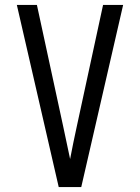

<svg xmlns="http://www.w3.org/2000/svg" viewBox="-20 -755 565 775"><path d="M217 0 48 -735H129L235 -245Q242 -212 249 -179Q256 -146 263 -113Q269 -146 276 -179Q283 -212 290 -245L396 -735H477L308 0Z"/></svg>

Font: Iosevka Pride
Style: Regular
Weight: 400
Monospace: yes
Designer: Belleve Invis
Foundry: Belleve Invis
Version: Version 30.3.1; ttfautohint (v1.8.4)